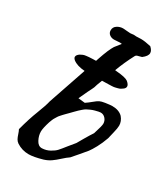

<svg xmlns="http://www.w3.org/2000/svg" viewBox="-185 -820 804 919"><g transform="rotate(30 217.0 -360.0)"><path d="M169.9 -697.3Q169.9 -714.8 185.1 -724.6Q200.2 -734.4 217.8 -734.4Q223.6 -734.4 237.3 -732.9Q251 -731.4 258.8 -731.4Q263.7 -731.4 277.3 -733.4Q282.2 -732.4 291 -732.4Q294.9 -732.4 303.7 -732.9Q312.5 -733.4 317.4 -733.4Q337.9 -733.4 372.1 -725.6Q388.7 -710.9 388.7 -696.3Q388.7 -679.7 364.3 -661.1Q359.4 -659.2 352.1 -657.7Q344.7 -656.2 339.4 -654.3Q334 -652.3 331.1 -646.5Q303.7 -594.7 284.2 -542Q287.1 -541 293 -541Q342.8 -537.1 357.4 -526.4Q373 -513.7 373 -502.9Q373 -493.2 363.3 -486.3Q358.4 -482.4 352.5 -479Q346.7 -475.6 338.4 -473.6Q330.1 -471.7 324.7 -470.2Q319.3 -468.8 308.1 -468.3Q296.9 -467.8 292.5 -467.8Q288.1 -467.8 273.4 -467.3Q258.8 -466.8 254.9 -466.8L244.1 -438.5Q241.2 -427.7 238.8 -421.4Q236.3 -415 233.4 -409.7Q230.5 -404.3 221.2 -385.3Q211.9 -366.2 199.2 -337.9L236.3 -334Q251 -343.8 266.6 -356.9Q282.2 -370.1 292 -375Q301.8 -379.9 321.3 -382.8Q348.6 -386.7 358.4 -386.7Q395.5 -386.7 416 -366.2Q433.6 -345.7 433.6 -321.3Q433.6 -307.6 426.8 -280.3Q419.9 -252.9 418 -243.2Q406.2 -210 392.1 -184.1Q377.9 -158.2 368.2 -145.5Q358.4 -132.8 337.9 -109.4Q317.4 -85.9 306.6 -73.2Q292 -63.5 273.4 -46.4Q254.9 -29.3 238.8 -18.1Q222.7 -6.8 201.2 0Q153.3 13.7 126 13.7Q89.8 13.7 59.6 -5.9Q49.8 -12.7 44.9 -22Q40 -31.2 35.6 -44.9Q31.2 -58.6 26.4 -67.4Q43.9 -133.8 63 -182.1Q82 -230.5 87.9 -256.8L159.2 -465.8Q116.2 -468.8 93.8 -486.3Q85 -494.1 85 -501Q85 -511.7 99.6 -521.5Q106.4 -525.4 113.3 -528.3Q120.1 -531.2 130.4 -532.2Q140.6 -533.2 145 -533.7Q149.4 -534.2 164.6 -534.7Q179.7 -535.2 182.6 -535.2L187.5 -549.8Q208 -610.4 223.6 -634.8Q234.4 -649.4 249 -667Q245.1 -668 238.3 -668Q232.4 -668 221.7 -667Q210.9 -666 206.1 -666Q191.4 -666 180.7 -674.3Q169.9 -682.6 169.9 -697.3ZM123 -110.4Q123 -87.9 134.8 -65.4Q146.5 -43 166 -43H168Q190.4 -43.9 210 -54.7Q229.5 -65.4 239.7 -76.7Q250 -87.9 269 -112.3Q288.1 -136.7 297.9 -147.5Q302.7 -156.2 318.4 -183.1Q334 -210 347.7 -230.5Q363.3 -279.3 363.3 -291Q363.3 -307.6 352.5 -319.8Q341.8 -332 326.2 -332Q318.4 -332 296.9 -326.2Q285.2 -323.2 274.9 -318.4Q264.6 -313.5 257.8 -310.1Q251 -306.6 241.2 -297.9Q231.4 -289.1 227.5 -285.6Q223.6 -282.2 211.9 -270Q200.2 -257.8 196.3 -253.9Q193.4 -251 184.6 -242.2Q175.8 -233.4 173.8 -231Q171.9 -228.5 165 -221.2Q158.2 -213.9 155.8 -209.5Q153.3 -205.1 148.9 -198.2Q144.5 -191.4 141.6 -184.1Q138.7 -176.8 135.7 -168.9Q123 -128.9 123 -110.4Z"/></g></svg>

Font: Essays1743
Style: Italic
Weight: 500
Italic angle: -10°
Designer: Based on the typeface in a 1743 English translation of the essays of Montaigne.  PostScript/TrueType font designed by Jo
Version: Version 002.100